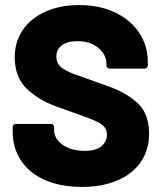

<svg xmlns="http://www.w3.org/2000/svg" viewBox="-20 -728 639 756"><path d="M30 -209V-228Q30 -233 33.5 -236.5Q37 -240 42 -240H181Q186 -240 189.5 -236.5Q193 -233 193 -228V-216Q193 -182 226.5 -158Q260 -134 315 -134Q357 -134 379 -152Q401 -170 401 -197Q401 -223 381.5 -237Q362 -251 326 -264L201 -309Q130 -335 84 -380Q38 -425 38 -503Q38 -563 69.5 -609.5Q101 -656 158.5 -682Q216 -708 292 -708Q372 -708 433 -679Q494 -650 528 -599Q562 -548 562 -484V-470Q562 -465 558.5 -461.5Q555 -458 550 -458H411Q406 -458 402.5 -461.5Q399 -465 399 -470V-477Q399 -513 367 -539.5Q335 -566 285 -566Q246 -566 224 -550Q202 -534 202 -505Q202 -479 220 -464Q238 -449 270 -437L407 -388Q482 -361 524.5 -319.5Q567 -278 567 -202Q567 -138 534.5 -90.5Q502 -43 442 -17.5Q382 8 303 8Q219 8 157.5 -19Q96 -46 63 -95.5Q30 -145 30 -209Z"/></svg>

Font: Barlow GEO ExtraBold
Style: Regular
Weight: 800
Designer: Jeremy Tribby
Foundry: Tribby Type
Version: Version 1.408